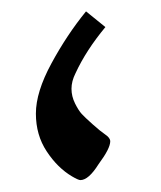

<svg xmlns="http://www.w3.org/2000/svg" viewBox="-20 -313 276 329"><path d="M127.4 -293.5 160.6 -266.6Q127.4 -226.6 109.4 -187.5Q102.5 -173.8 102.5 -160.9Q102.5 -147.9 108.6 -135.7Q114.7 -123.5 120.1 -117.7Q125.5 -111.8 138.9 -99.9Q152.3 -87.9 160.6 -82.3Q168.9 -76.7 168.9 -70.8Q168.9 -58.6 148.9 -31.7Q131.8 -4.4 117.7 -4.4Q114.3 -4.4 103.5 -10.7Q78.6 -25.4 60.1 -53.5Q41.5 -81.5 41.5 -118.4Q41.5 -155.3 68.1 -204.3Q94.7 -253.4 127.4 -293.5Z"/></svg>

Font: VizhehAzad
Style: Regular
Weight: 400
Designer: damoon khanjanzadeh
Foundry: http://font-store.ir
Version: Version:0.0.3;RFB:1.2.5;Building:2016-04-04 21:25:54.909891